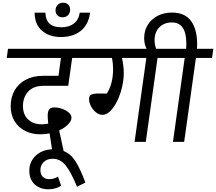

<svg xmlns="http://www.w3.org/2000/svg" viewBox="-20 -1050 1599 1421"><path d="M150 -265Q150 -202 188 -166Q226 -130 288 -130Q315 -130 337 -135Q333 -175 333 -193Q333 -227 344.5 -241Q356 -255 381 -255Q427 -255 468 -232Q509 -209 509 -178Q509 -156 484.5 -130Q460 -104 418 -85L451 68Q503 88 538 142.5Q573 197 612 301L550 332Q505 222 465.5 173.5Q426 125 370 125Q329 125 304 149Q279 173 279 209Q279 240 296.5 258Q314 276 345 276Q380 276 409 257L433 325Q390 351 336 351Q274 350 235.5 313.5Q197 277 197 213Q197 147 244 102.5Q291 58 365 55L347 -63Q318 -56 278 -56Q216 -56 166.5 -81Q117 -106 88 -153Q59 -200 59 -265Q59 -329 87.5 -380Q116 -431 170.5 -460Q225 -489 301 -489H413L431 -621H30L39 -689H654L645 -621H514L485 -415H305Q227 -415 188.5 -372.5Q150 -330 150 -265Z M391 -973Q391 -998 407 -1014Q423 -1030 448 -1030Q471 -1030 485 -1016Q499 -1002 499 -979Q499 -954 484 -938Q469 -922 443 -922Q420 -922 405.5 -936Q391 -950 391 -973ZM236 -956H316Q319 -848 434 -848Q491 -848 527 -876Q563 -904 570 -956H647Q634 -865 576.5 -820.5Q519 -776 432 -776Q345 -776 291 -822.5Q237 -869 236 -956Z M1265 -621H1146L1059 0H976L1063 -621H883Q896 -559 896 -509Q896 -442 873.5 -369Q851 -296 814 -248Q777 -200 738 -200Q714 -200 691 -218Q668 -236 653.5 -263.5Q639 -291 639 -316Q639 -342 656 -350Q673 -358 715 -358H771Q817 -431 817 -539Q817 -579 809 -621H603L612 -689H1275Z M1549 -621H1430L1343 0H1260L1347 -621H1231L1241 -689H1358Q1359 -703 1359 -728Q1359 -884 1252 -884Q1196 -884 1160 -848.5Q1124 -813 1124 -751Q1124 -713 1141 -677L1083 -663Q1047 -704 1047 -769Q1047 -822 1073 -865Q1099 -908 1146 -932.5Q1193 -957 1253 -957Q1347 -957 1393 -896Q1439 -835 1439 -723Q1439 -700 1438 -689H1559Z"/></svg>

Font: FiraGO
Style: Italic
Weight: 400
Italic angle: -8°
Designer: bBox Type GmbH
Foundry: bBox Type GmbH
Version: Version 1.001